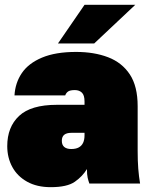

<svg xmlns="http://www.w3.org/2000/svg" viewBox="-20 -760 620 795"><path d="M190 15Q133 15 92.5 -7.5Q52 -30 31 -68.5Q10 -107 10 -155Q10 -234 59 -280Q108 -326 215 -326H330V-340Q330 -366 319 -376.5Q308 -387 290 -387Q271 -387 262.5 -381.5Q254 -376 250 -365H40Q43 -417 70.5 -457.5Q98 -498 154 -521.5Q210 -545 295 -545Q370 -545 427.5 -523Q485 -501 517.5 -452Q550 -403 550 -320V-135Q550 -93 552.5 -61.5Q555 -30 560 0H350Q346 -11 343 -24Q340 -37 340 -60Q322 -30 290 -7.5Q258 15 190 15ZM275 -143Q294 -143 306 -149.5Q318 -156 324 -168.5Q330 -181 330 -200V-210H275Q256 -210 246 -202Q236 -194 236 -177Q236 -160 246 -151.5Q256 -143 275 -143ZM220 -580 330 -740H540L370 -580Z"/></svg>

Font: Golos Text Black
Style: Regular
Weight: 900
Designer: A.Korolkova, Vitaly Kuzmin
Foundry: ParaType Ltd
Version: Version 2.004